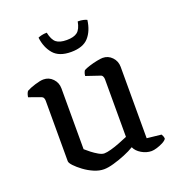

<svg xmlns="http://www.w3.org/2000/svg" viewBox="-129 -811 851 920"><g transform="rotate(-20 296.5 -350.5)"><path d="M246 4Q222 4 196 -7Q170 -18 147 -35Q124 -52 109.5 -67.5Q95 -83 95 -92V-400Q95 -408 92 -414.5Q89 -421 79 -424L21 -445Q23 -457 26 -464Q29 -471 32 -474Q48 -483 75.5 -491.5Q103 -500 119 -500Q147 -500 166.5 -479.5Q186 -459 186 -430V-120Q197 -110 212.5 -98Q228 -86 244.5 -76.5Q261 -67 273 -67Q286 -67 308 -73Q330 -79 354 -88.5Q378 -98 397 -106V-400Q397 -408 393.5 -415Q390 -422 381 -424L313 -447Q314 -458 317 -465Q320 -472 322 -474Q333 -480 352 -486Q371 -492 391 -496Q411 -500 421 -500Q449 -500 468.5 -479.5Q488 -459 488 -430V-66L561 -58Q563 -55 566 -48.5Q569 -42 569 -34Q563 -25 548.5 -17.5Q534 -10 517.5 -5Q501 0 490 0Q464 0 439.5 -14.5Q415 -29 406 -50Q385 -37 355.5 -25Q326 -13 296.5 -4.5Q267 4 246 4ZM290 -578Q229 -578 200.5 -611.5Q172 -645 166 -696Q172 -699 184 -702Q196 -705 211 -705Q219 -667 236.5 -653Q254 -639 290 -639Q326 -639 344 -653Q362 -667 369 -705Q386 -705 398 -702Q410 -699 415 -696Q408 -642 379.5 -610Q351 -578 290 -578Z"/></g></svg>

Font: Texturina 12pt
Style: Regular
Weight: 400
Designer: Guillermo Torres Carreño
Foundry: Omnibus-Type
Version: Version 1.002